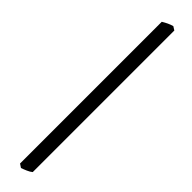

<svg xmlns="http://www.w3.org/2000/svg" viewBox="-353 -776 935 935"><g transform="rotate(45 114.5 -308.5)"><path d="M158.7 171.4Q154.3 175.3 147.5 179.2Q140.6 183.1 133.1 186.5Q125.5 189.9 117.7 192.9Q109.9 195.8 104 197.8L85.4 185.5V-790.5Q99.1 -798.8 112.5 -805.2Q126 -811.5 140.1 -815.4L158.7 -803.7Z"/></g></svg>

Font: Gentium Book Basic
Style: Regular
Weight: 400
Designer: J. Victor Gaultney and Annie Olsen
Foundry: SIL International
Version: Version 1.102; 2013; Maintenance release